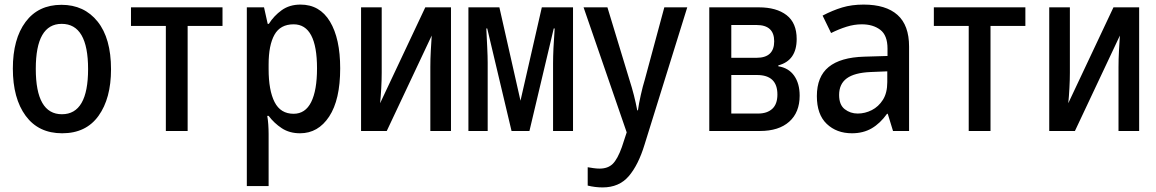

<svg xmlns="http://www.w3.org/2000/svg" viewBox="-20 -571 5040 837"><path d="M251 10Q148 10 92 -66Q36 -142 36 -272Q36 -401 91.5 -475.5Q147 -550 248 -550Q347 -550 405.5 -477Q464 -404 464 -269Q464 -142 409.5 -66Q355 10 251 10ZM250 -73Q364 -73 364 -270Q364 -467 249 -467Q136 -467 136 -271Q136 -73 250 -73Z M703 0V-458H551V-539H950V-458H798V0Z M1056 240V-539H1131L1147 -467H1152Q1174 -502 1208 -526.5Q1242 -551 1290 -551Q1374 -551 1418.5 -477Q1463 -403 1463 -273Q1463 -136 1415 -63Q1367 10 1288 10Q1242 10 1208.5 -12Q1175 -34 1151 -66H1145Q1148 -50 1149.5 -28.5Q1151 -7 1151 13V240ZM1260 -75Q1311 -75 1336.5 -126Q1362 -177 1362 -273Q1362 -465 1260 -465Q1202 -465 1176.5 -419.5Q1151 -374 1151 -290V-270Q1151 -177 1177 -126Q1203 -75 1260 -75Z M1554 0V-539H1644V-254Q1644 -223 1642 -186.5Q1640 -150 1637 -121L1834 -539H1946V0H1856V-279Q1856 -313 1858 -350Q1860 -387 1862 -416L1666 0Z M2022 0V-539H2157L2249 -132L2342 -539H2478V0H2391V-295Q2391 -351 2398 -447H2394L2288 0H2210L2104 -447H2100Q2102 -404 2104 -364.5Q2106 -325 2106 -297V0Z M2607 246Q2574 246 2542 238V158Q2554 160 2567.5 162Q2581 164 2594 164Q2630 164 2651 143.5Q2672 123 2691 70L2712 6L2524 -539H2628L2724 -223Q2735 -189 2743.5 -155.5Q2752 -122 2758 -90H2761Q2765 -119 2773.5 -157Q2782 -195 2791 -224L2876 -539H2976L2790 59Q2763 148 2721 197Q2679 246 2607 246Z M3072 0V-539H3288Q3365 -539 3409 -505Q3453 -471 3453 -401Q3453 -307 3373 -286V-282Q3418 -275 3442 -241Q3466 -207 3466 -154Q3466 -81 3420.5 -40.5Q3375 0 3293 0ZM3168 -319H3278Q3355 -319 3355 -391Q3355 -462 3278 -462H3168ZM3168 -76H3285Q3324 -76 3346.5 -96.5Q3369 -117 3369 -159Q3369 -244 3280 -244H3168Z M3694 10Q3627 10 3584 -31Q3541 -72 3541 -152Q3541 -237 3592.5 -279Q3644 -321 3748 -324L3849 -327V-359Q3849 -417 3817.5 -441Q3786 -465 3737 -465Q3704 -465 3670.5 -454.5Q3637 -444 3603 -427L3566 -503Q3610 -526 3651.5 -538.5Q3693 -551 3745 -551Q3842 -551 3892.5 -506Q3943 -461 3943 -368V0H3873L3850 -75H3847Q3817 -33 3780 -11.5Q3743 10 3694 10ZM3719 -76Q3751 -76 3780.5 -91Q3810 -106 3829 -136Q3848 -166 3848 -213V-260L3775 -257Q3705 -254 3671.5 -229.5Q3638 -205 3638 -157Q3638 -114 3662.5 -95Q3687 -76 3719 -76Z M4203 0V-458H4051V-539H4450V-458H4298V0Z M4554 0V-539H4644V-254Q4644 -223 4642 -186.5Q4640 -150 4637 -121L4834 -539H4946V0H4856V-279Q4856 -313 4858 -350Q4860 -387 4862 -416L4666 0Z"/></svg>

Font: Noto Sans Mono ExtraCondensed Medium
Style: Regular
Weight: 500
Width: 2
Designer: Monotype Design Team
Foundry: Monotype Imaging Inc.
Version: Version 2.014